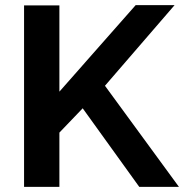

<svg xmlns="http://www.w3.org/2000/svg" viewBox="-20 -730 719 750"><path d="M74 0V-709H212V-372L510 -710H662L390 -395L679 0H524L303 -307L212 -212V0Z"/></svg>

Font: IngvarSans
Style: Bold
Weight: 700
Version: Version 3.000